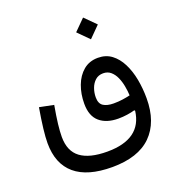

<svg xmlns="http://www.w3.org/2000/svg" viewBox="-160 -802 1071 1170"><g transform="rotate(-20 375.5 -217.5)"><path d="M440.9 -606 511.2 -676.3 581.5 -606 511.2 -535.2ZM511.7 -415Q563 -415 599.9 -387.2Q636.7 -359.4 660.6 -312Q684.6 -264.6 695.8 -205.1Q707 -145.5 707 -81.5Q707 72.8 621.8 157Q536.6 241.2 367.7 241.2Q208.5 241.2 127.2 172.4Q45.9 103.5 45.9 -30.8Q45.9 -104 71.8 -254.9L164.1 -236.3Q151.9 -168 146.2 -119.6Q140.6 -71.3 140.6 -36.6Q140.6 55.7 198.7 98.9Q256.8 142.1 371.6 142.1Q592.8 142.1 615.2 -33.7L611.3 -38.6Q589.4 -32.2 561.5 -28.1Q533.7 -23.9 503.9 -23.9Q427.2 -23.9 382.8 -62Q338.4 -100.1 338.4 -179.7Q338.4 -243.2 358.4 -296.6Q378.4 -350.1 417.2 -382.6Q456.1 -415 511.7 -415ZM615.7 -133.8Q614.3 -163.1 608.4 -194.8Q602.5 -226.6 590.3 -253.9Q578.1 -281.2 558.1 -298.3Q538.1 -315.4 509.3 -315.4Q478.5 -315.4 458 -296.9Q437.5 -278.3 427.5 -250.2Q417.5 -222.2 417.5 -192.4Q417.5 -151.9 441.9 -136.2Q466.3 -120.6 508.3 -120.6Q539.6 -120.6 566.4 -124.5Q593.3 -128.4 615.7 -133.8Z"/></g></svg>

Font: Estedad-FD Medium
Style: Regular
Weight: 500
Designer: Amin Abedi
Version: Version 7.3